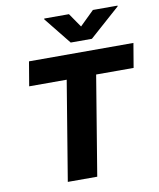

<svg xmlns="http://www.w3.org/2000/svg" viewBox="-101 -1035 922 1113"><g transform="rotate(-10 360.5 -478.0)"><path d="M382.1 -956.3H236.5L235.8 -951.7L363.6 -792.6H488.3L667.6 -951.7L668.3 -956.3H523.1L438.9 -873.9ZM82.4 -584.5H303.3L206.7 0H380L476.6 -584.5H697.1L721.2 -727.3H106.5Z"/></g></svg>

Font: TID UI Extra Bold
Style: Italic
Weight: 800
Italic angle: -9.39999°
Designer: The TID Project Authors
Foundry: Bakken & Bæck
Version: Version 1.001;hotconv 1.0.109;makeotfexe 2.5.65596